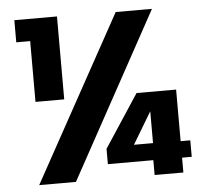

<svg xmlns="http://www.w3.org/2000/svg" viewBox="-51 -758 869 812"><g transform="rotate(-5 383.5 -352.0)"><path d="M469 -701 83 0H239L623 -701ZM39 -610H98V-352H220V-704H39ZM380 -63H573V0H695V-63H736V-133H695V-352H527L380 -128ZM497 -135 578 -270V-135Z"/></g></svg>

Font: Malmofest
Style: Bold
Weight: 700
Designer: Jonny Pinhorn (Poppins), Kolossal
Version: Version 1.004;Glyphs 3.1.2 (3151)